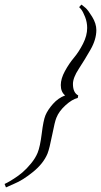

<svg xmlns="http://www.w3.org/2000/svg" viewBox="-94 -765 440 837"><path d="M247 -349 245 -338Q220 -332 191.5 -306Q163 -280 152 -252Q145 -236 133.5 -177Q122 -118 113 -95Q95 -52 50 -15.5Q5 21 -32 36L-68 52L-74 37Q-70 35 -62 31Q-54 27 -33.5 14Q-13 1 4.5 -14Q22 -29 41 -52Q60 -75 70 -99Q81 -126 88 -183Q95 -240 104 -262Q114 -286 137 -312Q160 -338 190 -349Q171 -364 171 -394Q171 -422 189 -455Q207 -488 228.5 -513.5Q250 -539 268 -574.5Q286 -610 286 -643Q286 -668 277 -691Q268 -714 260 -724L251 -734L261 -745Q268 -740 279 -730.5Q290 -721 308 -691.5Q326 -662 326 -634Q326 -593 300.5 -548.5Q275 -504 249.5 -465Q224 -426 224 -399Q224 -361 247 -349Z"/></svg>

Font: Dynalight
Style: Regular
Weight: 400
Designer: Astigmatic (AOETI)
Foundry: Astigmatic (AOETI)
Version: Version 1.000